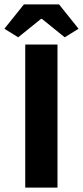

<svg xmlns="http://www.w3.org/2000/svg" viewBox="-38 -855 378 875"><path d="M71 -835 -18 -724 45 -685 149 -769H153L257 -685L320 -724L231 -835ZM77 -652V0H224V-652Z"/></svg>

Font: Cambridge Sans Bold
Style: Regular
Weight: 700
Version: Version 2.020;PS 002.020;hotconv 1.0.88;makeotf.lib2.5.64775